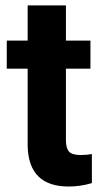

<svg xmlns="http://www.w3.org/2000/svg" viewBox="-20 -678 378 708"><path d="M223.1 -658.2V-528.3H313.5V-424.8H223.1V-161.1Q223.1 -131.8 234.4 -119.1Q245.6 -106.4 277.3 -106.4Q300.8 -106.4 318.8 -109.9V-2.9Q277.3 9.8 233.4 9.8Q85 9.8 82 -140.1V-424.8H4.9V-528.3H82V-658.2Z"/></svg>

Font: Vazir FD-UI
Style: Bold-FD-UI
Weight: 700
Designer: Saber Rastikerdar
Foundry: Saber Rastikerdar
Version: Version 30.0.0